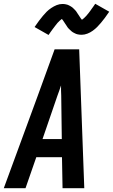

<svg xmlns="http://www.w3.org/2000/svg" viewBox="-39 -996 598 1016"><path d="M-19 0 161 -490 250 -735H380L407 0H292L289 -164H153L96 0ZM288 -260 285 -490Q284 -504 284 -517.5Q284 -531 284 -544Q280 -531 275 -517.5Q270 -504 265 -490L186 -260ZM218 -811 144 -853Q156 -871 167 -885.5Q178 -900 188 -912Q198 -924 208 -934Q218 -944 232 -953.5Q246 -963 261 -969Q276 -975 292 -975Q297 -975 301 -974.5Q305 -974 310 -973Q315 -972 319.5 -970.5Q324 -969 328 -966.5Q332 -964 336 -962Q340 -960 343.5 -957Q347 -954 350 -951Q353 -948 356.5 -944.5Q360 -941 363 -937.5Q366 -934 368 -930Q370 -926 372.5 -923Q375 -920 377 -916.5Q379 -913 382.5 -908Q386 -903 388.5 -899Q391 -895 394 -892Q397 -889 397 -887Q396 -887 394 -887.5Q392 -888 391 -888H390L394 -891Q397 -893 400 -895.5Q403 -898 406 -900.5Q409 -903 410.5 -905Q412 -907 414 -908.5Q416 -910 418 -912.5Q420 -915 421.5 -917Q423 -919 425.5 -921.5Q428 -924 430 -927Q432 -930 434.5 -933Q437 -936 439 -939Q441 -942 443.5 -945.5Q446 -949 448.5 -952.5Q451 -956 454 -960Q457 -964 459.5 -968Q462 -972 465 -976L539 -934Q527 -916 516 -901.5Q505 -887 495 -875Q485 -863 475 -853Q465 -843 452 -833.5Q439 -824 423.5 -818Q408 -812 393 -812Q388 -812 383 -812.5Q378 -813 373 -814Q368 -815 364 -816.5Q360 -818 355.5 -820.5Q351 -823 347 -825Q343 -827 340 -830Q337 -833 333.5 -836Q330 -839 326.5 -842.5Q323 -846 320 -849.5Q317 -853 315 -857Q313 -861 310.5 -864Q308 -867 306 -870.5Q304 -874 300.5 -879Q297 -884 294.5 -888Q292 -892 289 -895Q286 -898 286 -900Q288 -900 289.5 -899.5Q291 -899 292 -899H293L290 -897Q286 -894 283 -891.5Q280 -889 277 -886.5Q274 -884 272.5 -882Q271 -880 269 -878.5Q267 -877 265 -874.5Q263 -872 261.5 -870Q260 -868 258 -865.5Q256 -863 253.5 -860Q251 -857 249 -854Q247 -851 244.5 -848Q242 -845 239.5 -841.5Q237 -838 234.5 -834.5Q232 -831 229 -827Q226 -823 223.5 -819Q221 -815 218 -811Z"/></svg>

Font: Iosevka Custom
Style: Bold Italic
Weight: 700
Italic angle: -9°
Designer: Belleve Invis
Foundry: Belleve Invis
Version: Version 30.3.1; ttfautohint (v1.8.3)